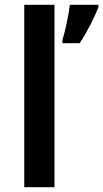

<svg xmlns="http://www.w3.org/2000/svg" viewBox="-20 -780 430 800"><path d="M207 0V-760H81V0ZM390 -750V-760H271C266 -717 252 -651 240 -613V-600H312C345 -650 374 -709 390 -750Z"/></svg>

Font: Noto Sans Arabic SemBd
Style: Regular
Weight: 600
Designer: Monotype Design Team, Nadine Chahine, Nizar Qandah and Khaled Hosny
Foundry: Monotype Imaging Inc.
Version: Version 2.012